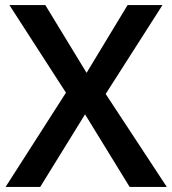

<svg xmlns="http://www.w3.org/2000/svg" viewBox="-20 -827 676 754"><path d="M635 -93H489L314 -378L138 -93H2L239 -463L17 -807H158L320 -541L481 -807H618L395 -458Z"/></svg>

Font: Noto Sans Telugu UI SemiBold
Style: Regular
Weight: 600
Designer: Jelle Bosma - Monotype Design Team
Foundry: Monotype Imaging Inc.
Version: Version 2.005; ttfautohint (v1.8.4.7-5d5b)